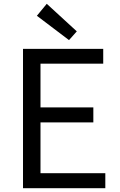

<svg xmlns="http://www.w3.org/2000/svg" viewBox="-20 -990 629 1010"><path d="M101 0H534V-79H193V-346H471V-425H193V-655H523V-733H101ZM343 -779 384 -825 226 -970 174 -907Z"/></svg>

Font: GenYoGothic2 TW R
Style: Regular
Weight: 400
Version: Version 2.100;PS 2.1;hotconv 16.6.51;makeotf.lib2.5.65220 DE